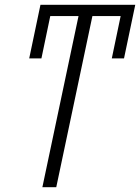

<svg xmlns="http://www.w3.org/2000/svg" viewBox="-20 -782 585 802"><path d="M102 -538 149 -762H545L498 -538H447L484 -715H366L215 0H157L308 -715H190L153 -538Z"/></svg>

Font: Noto Sans UI Light
Style: Italic
Weight: 300
Italic angle: -12°
Designer: Monotype Design Team
Foundry: Monotype Imaging Inc.
Version: Version 1.901